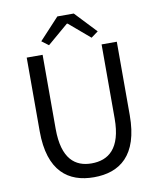

<svg xmlns="http://www.w3.org/2000/svg" viewBox="-100 -1015 921 1106"><g transform="rotate(-10 360.5 -461.5)"><path d="M360 13C510 13 624 -67 624 -303V-733H535V-300C535 -123 458 -68 360 -68C265 -68 190 -123 190 -300V-733H97V-303C97 -67 211 13 360 13ZM196 -811 236 -781 358 -885H363L485 -781L526 -811L408 -936H312Z"/></g></svg>

Font: Source Han Sans KR Regular
Style: Regular
Weight: 400
Designer: Ryoko NISHIZUKA (kana & ideographs); Paul D. Hunt (Latin, Greek & Cyrillic); Wenlong ZHANG (bopomofo); Sandoll Communica
Foundry: Adobe Systems Incorporated
Version: Version 1.004;PS 1.004;hotconv 1.0.82;makeotf.lib2.5.63406